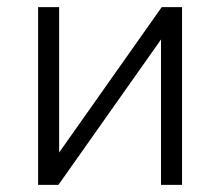

<svg xmlns="http://www.w3.org/2000/svg" viewBox="-20 -519 617 539"><path d="M87 0V-499H146V-71H132L434 -499H491V0H432V-428H446L144 0Z"/></svg>

Font: Nunitoga
Style: Light
Weight: 300
Designer: Vernon Adams
Foundry: Vernon Adams
Version: Version 1.0